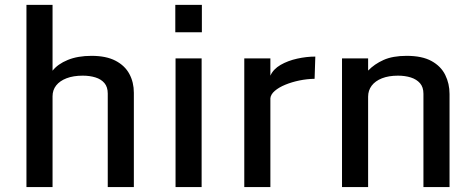

<svg xmlns="http://www.w3.org/2000/svg" viewBox="-20 -756 1919 776"><path d="M86.9 -736.3H192.4V-470.2Q213.4 -497.1 253.9 -513.7Q294.4 -530.3 350.1 -530.3Q409.2 -530.3 447 -510.5Q484.9 -490.7 502.9 -457Q521 -423.3 521 -380.9V0H415.5V-377.9Q415.5 -404.3 402.1 -420.2Q388.7 -436 365.7 -443.1Q342.8 -450.2 314.5 -450.2Q276.4 -450.2 249 -439.7Q221.7 -429.2 207 -410.6Q192.4 -392.1 192.4 -366.7V0H86.9Z M689.5 -520H794.9V0H689.5ZM688.5 -625.5V-736.3H795.9V-625.5Z M967.3 -520H1072.8V-450.2Q1084.5 -476.6 1114 -493.7Q1143.6 -510.7 1181.2 -519Q1218.8 -527.3 1254.4 -527.3L1251.5 -437.5Q1220.7 -437 1189.9 -430.7Q1159.2 -424.3 1133.1 -413.6Q1106.9 -402.8 1090.6 -388.7Q1074.2 -374.5 1072.8 -358.9V0H967.3Z M1362.3 -520H1467.8V-470.7Q1493.2 -497.1 1530.3 -513.7Q1567.4 -530.3 1623.5 -530.3Q1686 -530.3 1724.1 -509.3Q1762.2 -488.3 1779.5 -453.1Q1796.9 -418 1796.9 -376V0H1691.4V-377Q1691.4 -403.8 1677.5 -419.7Q1663.6 -435.5 1640.4 -442.9Q1617.2 -450.2 1588.4 -450.2Q1550.8 -450.2 1523.7 -439.5Q1496.6 -428.7 1482.2 -409.7Q1467.8 -390.6 1467.8 -365.2V0H1362.3Z"/></svg>

Font: Monda Medium
Style: Regular
Weight: 500
Designer: Vernon Adams
Foundry: Vernon Adams
Version: Version 2.200